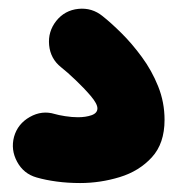

<svg xmlns="http://www.w3.org/2000/svg" viewBox="-20 -94 395 433"><path d="M106.9 -46.9Q126 -70.8 156.7 -74Q187.5 -77.1 211.4 -57.6Q230.5 -42.5 254.2 -19Q277.8 4.4 300 34.7Q322.3 64.9 336.7 100.8Q351.1 136.7 351.1 176.3Q351.1 229.5 322.5 260.7Q293.9 292 250 305.4Q206.1 318.8 160.6 318.8Q132.8 318.8 107.7 315.4Q82.5 312 62.5 306.2Q33.2 297.9 18.6 270.8Q3.9 243.7 11.7 214.4Q20 185.1 47.4 169.7Q74.7 154.3 103.5 163.1Q111.3 165.5 127 168Q142.6 170.4 155.8 170.4Q173.3 170.4 186.5 165.8Q199.7 161.1 199.7 150.4Q199.7 140.1 184.6 122.3Q169.4 104.5 150.1 86.2Q130.9 67.9 117.7 57.6Q93.8 38.6 90.8 7.8Q87.9 -22.9 106.9 -46.9Z"/></svg>

Font: Mikhak ExtraBold
Style: Regular
Weight: 800
Designer: Amin Abedi
Version: Version 3.3